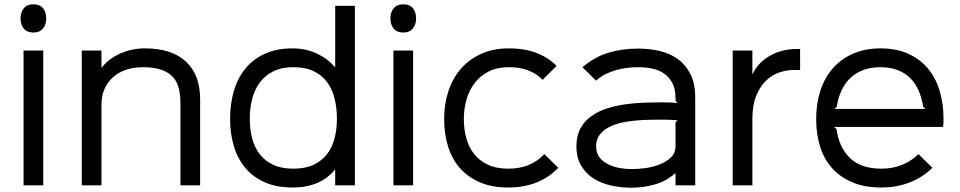

<svg xmlns="http://www.w3.org/2000/svg" viewBox="-20 -866 4483 897"><path d="M196 -780Q196 -751 180.5 -732.5Q165 -714 136 -714Q106 -714 91 -732.5Q76 -751 76 -780Q76 -809 91.5 -827.5Q107 -846 136 -846Q166 -846 181 -827.5Q196 -809 196 -780ZM182 0H90V-630H182Z M915 -402V0H823V-382Q823 -419 816 -450.5Q809 -482 789.5 -504.5Q770 -527 735.5 -539.5Q701 -552 647 -552Q607 -552 572 -541Q537 -530 510.5 -507.5Q484 -485 469 -452Q454 -419 454 -374V0H362V-630H454V-551H456Q488 -592 542 -616Q596 -640 657 -640Q782 -640 848.5 -578.5Q915 -517 915 -402Z M1638 0H1546V-73H1544Q1511 -32 1461.5 -11Q1412 10 1347 10Q1273 10 1218 -14Q1163 -38 1127 -80.5Q1091 -123 1073 -182Q1055 -241 1055 -311Q1055 -382 1073 -442.5Q1091 -503 1127.5 -547Q1164 -591 1219 -615.5Q1274 -640 1347 -640Q1409 -640 1460 -616Q1511 -592 1544 -553H1546V-839H1638ZM1554 -312Q1554 -362 1543 -406Q1532 -450 1508 -482.5Q1484 -515 1445.5 -533.5Q1407 -552 1351 -552Q1296 -552 1257.5 -533Q1219 -514 1194.5 -481.5Q1170 -449 1158.5 -405.5Q1147 -362 1147 -312Q1147 -262 1158 -219.5Q1169 -177 1193.5 -145.5Q1218 -114 1256.5 -96Q1295 -78 1351 -78Q1406 -78 1444.5 -96Q1483 -114 1507.5 -145.5Q1532 -177 1543 -219.5Q1554 -262 1554 -312Z M1924 -780Q1924 -751 1908.5 -732.5Q1893 -714 1864 -714Q1834 -714 1819 -732.5Q1804 -751 1804 -780Q1804 -809 1819.5 -827.5Q1835 -846 1864 -846Q1894 -846 1909 -827.5Q1924 -809 1924 -780ZM1910 0H1818V-630H1910Z M2588 -82Q2500 10 2354 10Q2278 10 2221.5 -14.5Q2165 -39 2128 -81.5Q2091 -124 2073 -182.5Q2055 -241 2055 -310Q2055 -380 2075 -440.5Q2095 -501 2133.5 -545Q2172 -589 2228 -614.5Q2284 -640 2356 -640Q2433 -640 2488.5 -618Q2544 -596 2580 -558L2515 -493Q2489 -521 2448 -537Q2407 -553 2356 -552Q2303 -552 2264 -532.5Q2225 -513 2199 -480Q2173 -447 2160 -403Q2147 -359 2147 -310Q2147 -263 2158.5 -220.5Q2170 -178 2195 -146.5Q2220 -115 2259.5 -96.5Q2299 -78 2355 -78Q2407 -78 2448.5 -94.5Q2490 -111 2523 -146Z M3228 -410V0H3136V-56H3134Q3092 -19 3038.5 -4Q2985 11 2930 11Q2882 11 2836 1Q2790 -9 2754 -31.5Q2718 -54 2695.5 -91.5Q2673 -129 2673 -183Q2673 -232 2692 -266.5Q2711 -301 2743.5 -324Q2776 -347 2817.5 -360Q2859 -373 2903.5 -379Q2948 -385 2993 -386.5Q3038 -388 3076 -388Q3093 -388 3115 -387Q3137 -386 3146 -384L3136 -395V-409Q3136 -449 3122 -476.5Q3108 -504 3084.5 -521Q3061 -538 3029.5 -545Q2998 -552 2963 -552Q2937 -552 2910.5 -549Q2884 -546 2858 -538.5Q2832 -531 2808 -519Q2784 -507 2765 -489L2701 -552Q2759 -601 2823.5 -620Q2888 -639 2963 -639Q3013 -639 3061 -628Q3109 -617 3146 -590.5Q3183 -564 3205.5 -520Q3228 -476 3228 -410ZM3146 -304Q3137 -305 3117 -306Q3097 -307 3082 -307Q3054 -307 3020 -306.5Q2986 -306 2951 -303Q2916 -300 2882.5 -292.5Q2849 -285 2823 -271Q2797 -257 2781 -235.5Q2765 -214 2765 -183Q2765 -151 2781 -130.5Q2797 -110 2822 -98Q2847 -86 2876 -81Q2905 -76 2931 -76Q2955 -76 2990 -80Q3025 -84 3057.5 -96Q3090 -108 3113 -129Q3136 -150 3136 -184V-295Z M3718 -539H3688Q3654 -539 3619.5 -527Q3585 -515 3557.5 -488Q3530 -461 3512.5 -417.5Q3495 -374 3495 -311V0H3403V-630H3495V-521H3497Q3510 -550 3532 -571.5Q3554 -593 3580.5 -607.5Q3607 -622 3637.5 -629.5Q3668 -637 3698 -637H3718Z M4388 -310Q4388 -299 4387.5 -291Q4387 -283 4386 -273H3877L3888 -263Q3900 -177 3951 -127.5Q4002 -78 4098 -78Q4150 -78 4193.5 -95.5Q4237 -113 4271 -146L4336 -82Q4290 -37 4229.5 -13.5Q4169 10 4097 10Q4019 10 3961.5 -14.5Q3904 -39 3866.5 -81.5Q3829 -124 3811 -182.5Q3793 -241 3793 -310Q3793 -382 3813 -443Q3833 -504 3871.5 -547.5Q3910 -591 3966 -615.5Q4022 -640 4093 -640Q4168 -640 4223 -615Q4278 -590 4315 -546Q4352 -502 4370 -441.5Q4388 -381 4388 -310ZM4304 -357 4293 -367Q4287 -407 4272.5 -441Q4258 -475 4233.5 -500Q4209 -525 4174 -538.5Q4139 -552 4093 -552Q4046 -552 4010.5 -538Q3975 -524 3950 -499Q3925 -474 3910 -440Q3895 -406 3889 -367L3878 -357Z"/></svg>

Font: TypoPRO Sinkin Sans
Style: 400 Regular
Weight: 400
Designer: Keith Bates
Foundry: K-Type
Version: Sinkin Sans (version 1.0)  by Keith Bates   •   © 2014   www